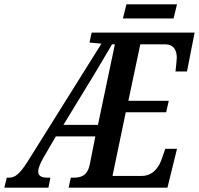

<svg xmlns="http://www.w3.org/2000/svg" viewBox="-58 -864 916 884"><path d="M508 -779H741L757 -844H524ZM-38 0H165L174 -46H160C132 -46 118 -55 118 -74C118 -90 127 -111 142 -138L199 -236H381L356 -110C345 -52 313 -46 278 -46H268L258 0H713L757 -179H703L688 -136C674 -92 645 -54 594 -54H460L521 -347H707L719 -400H533L588 -660H701C741 -660 756 -634 756 -598C756 -590 751 -544 750 -535H803L838 -714H364L354 -668L409 -663L71 -123C33 -63 12 -46 -17 -46H-27ZM234 -289 345 -471C384 -533 425 -606 458 -660H471L393 -289Z"/></svg>

Font: Noto Serif Condensed Semi
Style: Italic
Weight: 600
Width: 3
Italic angle: -12°
Designer: Monotype Design Team
Foundry: Monotype Imaging Inc.
Version: Version 1.901